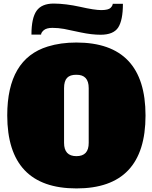

<svg xmlns="http://www.w3.org/2000/svg" viewBox="-20 -1027 838 1061"><path d="M401.9 -792Q784.2 -792 784.2 -388.7Q784.2 14.6 402.3 14.2Q20.5 14.2 20 -389.2Q20 -701.2 244.1 -770Q314.9 -792 401.9 -792ZM334 -237.8Q334 -164.1 402.3 -164.1Q470.7 -164.1 470.2 -237.8V-540Q470.2 -614.7 401.9 -613.8Q367.2 -614.3 350.6 -596.7Q334 -579.1 334 -540ZM153.8 -835.9Q153.8 -927.2 182.1 -967.3Q210.4 -1007.3 276.9 -1007.3Q343.3 -1006.8 422.9 -989.3Q502 -971.2 540.5 -971.2Q579.1 -971.7 590.8 -983.4Q602.5 -995.1 603 -1005.9H659.2Q659.2 -914.6 632.8 -874.5Q606.4 -835 536.1 -835Q486.8 -835 426.8 -847.7Q366.2 -860.4 334 -867.2Q301.8 -873 269.5 -873Q237.3 -873 221.7 -859.9Q207 -846.7 207 -835.9Z"/></svg>

Font: AlfaSlabOne-Regular
Style: Regular
Weight: 400
Designer: JM Sole
Foundry: JM Sole
Version: Version 1.001